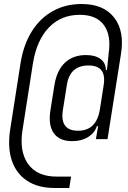

<svg xmlns="http://www.w3.org/2000/svg" viewBox="-20 -760 640 959"><path d="M253 179Q170 179 115.5 143Q61 107 39 41.5Q17 -24 31 -114L83 -447Q98 -538 139 -603.5Q180 -669 243.5 -704.5Q307 -740 388 -740Q497 -740 550 -672.5Q603 -605 584 -489L517 -65H459L470 -130H464Q453 -96 420 -75.5Q387 -55 341 -55Q277 -55 248.5 -95Q220 -135 232 -210L252 -336Q264 -409 304.5 -447Q345 -485 409 -485Q456 -485 482 -465.5Q508 -446 509 -410H514L522 -484V-489Q537 -582 499.5 -634Q462 -686 379 -686Q285 -686 224.5 -623Q164 -560 145 -447L93 -114Q75 -5 120 58.5Q165 122 262 122H335L326 179ZM370 -107Q462 -107 479 -214L498 -336Q513 -433 422 -433Q329 -433 314 -336L294 -210Q278 -107 370 -107Z"/></svg>

Font: NKDuy Mono ExtraLight
Style: Italic
Weight: 200
Italic angle: -9°
Monospace: yes
Designer: NKDuy
Foundry: NKDuy
Version: Version 2.251; ttfautohint (v1.8.4.7-5d5b)